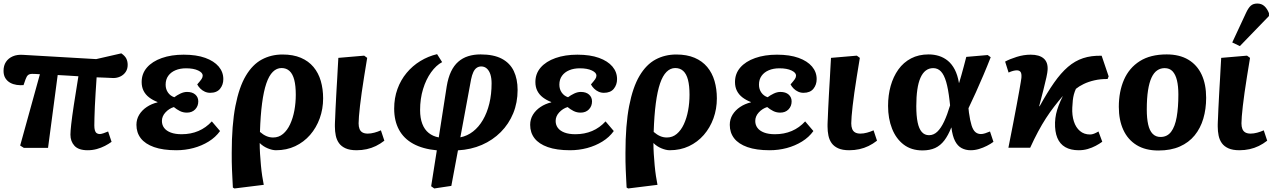

<svg xmlns="http://www.w3.org/2000/svg" viewBox="-21 -835 7214 1085"><path d="M474.5 14Q423 14 400 -11Q377 -36 377 -74Q377 -93 381.5 -133.2Q386 -173.5 396 -240Q406 -306.5 422 -404Q393 -406 363.8 -407.7Q334.5 -409.5 305 -411L250.5 0.5H113.5L93 -12.5L204.5 -415.5Q190 -416.5 179.8 -417Q169.5 -417.5 161.5 -417.5Q145.5 -417.5 137.5 -410.7Q129.5 -404 123.5 -387L112 -354Q93.5 -352.5 73.8 -355.2Q54 -358 37.2 -367Q20.5 -376 9.7 -392.7Q-1 -409.5 -1 -434.5Q-1 -464.5 12.7 -485.2Q26.5 -506 51.5 -516.8Q76.5 -527.5 110 -525L522.5 -501L664.5 -533.5Q685.5 -519 693 -503.5Q700.5 -488 700.5 -468.5Q700.5 -445 689 -428.2Q677.5 -411.5 659 -402.7Q640.5 -394 619.5 -394Q602 -395 576.8 -396Q551.5 -397 525 -398Q522 -352.5 519.3 -310.7Q516.5 -269 515 -233.2Q513.5 -197.5 512.8 -170.5Q512 -143.5 512 -126Q512 -110 515 -99Q518 -88 525 -82.8Q532 -77.5 543 -77.5Q550 -77.5 563.8 -82Q577.5 -86.5 590 -92L609.5 -33.5Q593 -21.5 571.8 -10.5Q550.5 0.5 526 7.2Q501.5 14 474.5 14Z M975.5 14Q899.5 14 849.5 -3.8Q799.5 -21.5 774.7 -53.5Q750 -85.5 750 -129.5Q750 -161 765.7 -186.8Q781.5 -212.5 808.5 -230.5Q835.5 -248.5 869 -256.5V-258.5Q842 -269 821.7 -284.5Q801.5 -300 790.5 -321.5Q779.5 -343 779.5 -371.5Q779.5 -419 809.5 -453.5Q839.5 -488 893.3 -507Q947 -526 1017 -526Q1089 -526 1138.8 -508Q1188.5 -490 1214.8 -459Q1241 -428 1241 -388Q1241 -356 1222.5 -333.2Q1204 -310.5 1166.5 -310.5Q1150.5 -310.5 1136.3 -317Q1122 -323.5 1111 -334.5Q1100 -345.5 1093.5 -358Q1111 -378 1117.8 -388Q1124.5 -398 1124.5 -408Q1124.5 -424.5 1098.8 -436.7Q1073 -449 1030.5 -449Q996.5 -449 970.5 -438Q944.5 -427 929.8 -406.5Q915 -386 915 -356.5Q915 -331 928.3 -312Q941.5 -293 964 -285.5Q979 -297 998.5 -306.3Q1018 -315.5 1036 -315.5Q1066 -315.5 1082.8 -300.5Q1099.5 -285.5 1099.5 -262Q1099.5 -235 1081.8 -216.7Q1064 -198.5 1035 -198.5Q1013.5 -198.5 995.3 -207.7Q977 -217 961.5 -230Q934 -221.5 914 -199.7Q894 -178 894 -151.5Q894 -129 906.5 -112.3Q919 -95.5 944 -86Q969 -76.5 1005.5 -76.5Q1057.5 -76.5 1100.3 -94.8Q1143 -113 1176 -149L1222.5 -94.5Q1197.5 -59.5 1158.3 -35.3Q1119 -11 1072.3 1.5Q1025.5 14 975.5 14Z M1304 230 1295 225Q1293.5 194.5 1292.2 170Q1291 145.5 1290 123.2Q1289 101 1288.7 78.5Q1288.5 56 1288.5 29Q1288.5 -129 1309.3 -235.8Q1330 -342.5 1368 -406.5Q1406 -470.5 1458.8 -498.8Q1511.5 -527 1575.5 -527Q1635.5 -527 1679 -508.5Q1722.5 -490 1750.5 -456.5Q1778.5 -423 1791.8 -377.5Q1805 -332 1805 -279Q1805 -219.5 1785.8 -166.3Q1766.5 -113 1731.3 -72.5Q1696 -32 1647.3 -9Q1598.5 14 1538.5 14Q1518 14 1492 3.3Q1466 -7.5 1447.5 -26H1446.5Q1446.5 2 1448.5 34.3Q1450.5 66.5 1453.5 99Q1456.5 131.5 1460.8 160Q1465 188.5 1469.5 209.5ZM1522.5 -58Q1554.5 -58 1578.5 -78.3Q1602.5 -98.5 1618.5 -133Q1634.5 -167.5 1642.5 -210.5Q1650.5 -253.5 1650.5 -299.5Q1650.5 -350.5 1641.8 -384Q1633 -417.5 1615 -434Q1597 -450.5 1570 -450.5Q1542.5 -450.5 1520.8 -429Q1499 -407.5 1484 -363.5Q1469 -319.5 1460 -251.2Q1451 -183 1448 -89.5Q1466.5 -73.5 1484.5 -65.8Q1502.5 -58 1522.5 -58Z M1994 14Q1956 14 1932 3.2Q1908 -7.5 1894.7 -26Q1881.5 -44.5 1876.5 -68.8Q1871.5 -93 1871.5 -119.5Q1871.5 -124.5 1871.5 -131.5Q1871.5 -138.5 1872 -147.5Q1872.5 -156.5 1873 -167.8Q1873.5 -179 1874 -192.3Q1874.5 -205.5 1875.2 -221.5Q1876 -237.5 1877 -256Q1878 -274.5 1879 -295.5Q1880 -316.5 1881.5 -340.3Q1883 -364 1884.5 -390.5Q1886 -417 1887.5 -446.5Q1889 -476 1891 -508L2037 -520.5L2054 -508Q2044.5 -452 2036.8 -402.5Q2029 -353 2023 -311.5Q2017 -270 2013.3 -236.3Q2009.5 -202.5 2007.5 -178Q2005.5 -153.5 2005.5 -138Q2005.5 -119 2010.8 -106Q2016 -93 2027.5 -86.5Q2039 -80 2057 -80Q2075 -80 2094.5 -85.3Q2114 -90.5 2131.5 -98.5L2151 -40Q2128 -22 2103.3 -10Q2078.5 2 2051.3 8Q2024 14 1994 14Z M2433 230 2415.5 217.5 2447.5 14.5Q2368 7 2314.2 -22.5Q2260.5 -52 2233.5 -102.3Q2206.5 -152.5 2206.5 -221Q2206.5 -281 2225 -332Q2243.5 -383 2276.8 -423Q2310 -463 2354.3 -490Q2398.5 -517 2449 -529L2477.5 -484Q2443.5 -466 2415 -426.3Q2386.5 -386.5 2369.8 -332Q2353 -277.5 2353 -213Q2353 -167.5 2365.5 -135Q2378 -102.5 2401.8 -83.5Q2425.5 -64.5 2458.5 -58.5L2503.5 -347.5Q2511.5 -396 2527.8 -430.3Q2544 -464.5 2568.5 -486Q2593 -507.5 2624.8 -517.5Q2656.5 -527.5 2694.5 -527.5Q2769 -527.5 2815 -503Q2861 -478.5 2882.5 -433.5Q2904 -388.5 2904 -326.5Q2904 -255.5 2879.3 -195Q2854.5 -134.5 2809 -88.7Q2763.5 -43 2702 -16.2Q2640.5 10.5 2567 14.5L2529.5 215.5ZM2580.5 -59Q2619.5 -66.5 2652 -91.8Q2684.5 -117 2708 -157.3Q2731.5 -197.5 2744.3 -250Q2757 -302.5 2757 -364Q2757 -393 2750.3 -414.3Q2743.5 -435.5 2730.3 -447.5Q2717 -459.5 2698.5 -459.5Q2684 -459.5 2672.8 -451.7Q2661.5 -444 2653.8 -427.5Q2646 -411 2641 -386Z M3200.5 14Q3124.5 14 3074.5 -3.8Q3024.5 -21.5 2999.7 -53.5Q2975 -85.5 2975 -129.5Q2975 -161 2990.7 -186.8Q3006.5 -212.5 3033.5 -230.5Q3060.5 -248.5 3094 -256.5V-258.5Q3067 -269 3046.7 -284.5Q3026.5 -300 3015.5 -321.5Q3004.5 -343 3004.5 -371.5Q3004.5 -419 3034.5 -453.5Q3064.5 -488 3118.3 -507Q3172 -526 3242 -526Q3314 -526 3363.8 -508Q3413.5 -490 3439.8 -459Q3466 -428 3466 -388Q3466 -356 3447.5 -333.2Q3429 -310.5 3391.5 -310.5Q3375.5 -310.5 3361.3 -317Q3347 -323.5 3336 -334.5Q3325 -345.5 3318.5 -358Q3336 -378 3342.8 -388Q3349.5 -398 3349.5 -408Q3349.5 -424.5 3323.8 -436.7Q3298 -449 3255.5 -449Q3221.5 -449 3195.5 -438Q3169.5 -427 3154.8 -406.5Q3140 -386 3140 -356.5Q3140 -331 3153.3 -312Q3166.5 -293 3189 -285.5Q3204 -297 3223.5 -306.3Q3243 -315.5 3261 -315.5Q3291 -315.5 3307.8 -300.5Q3324.5 -285.5 3324.5 -262Q3324.5 -235 3306.8 -216.7Q3289 -198.5 3260 -198.5Q3238.5 -198.5 3220.3 -207.7Q3202 -217 3186.5 -230Q3159 -221.5 3139 -199.7Q3119 -178 3119 -151.5Q3119 -129 3131.5 -112.3Q3144 -95.5 3169 -86Q3194 -76.5 3230.5 -76.5Q3282.5 -76.5 3325.3 -94.8Q3368 -113 3401 -149L3447.5 -94.5Q3422.5 -59.5 3383.3 -35.3Q3344 -11 3297.3 1.5Q3250.5 14 3200.5 14Z M3529 230 3520 225Q3518.5 194.5 3517.2 170Q3516 145.5 3515 123.2Q3514 101 3513.7 78.5Q3513.5 56 3513.5 29Q3513.5 -129 3534.3 -235.8Q3555 -342.5 3593 -406.5Q3631 -470.5 3683.8 -498.8Q3736.5 -527 3800.5 -527Q3860.5 -527 3904 -508.5Q3947.5 -490 3975.5 -456.5Q4003.5 -423 4016.8 -377.5Q4030 -332 4030 -279Q4030 -219.5 4010.8 -166.3Q3991.5 -113 3956.3 -72.5Q3921 -32 3872.3 -9Q3823.5 14 3763.5 14Q3743 14 3717 3.3Q3691 -7.5 3672.5 -26H3671.5Q3671.5 2 3673.5 34.3Q3675.5 66.5 3678.5 99Q3681.5 131.5 3685.8 160Q3690 188.5 3694.5 209.5ZM3747.5 -58Q3779.5 -58 3803.5 -78.3Q3827.5 -98.5 3843.5 -133Q3859.5 -167.5 3867.5 -210.5Q3875.5 -253.5 3875.5 -299.5Q3875.5 -350.5 3866.8 -384Q3858 -417.5 3840 -434Q3822 -450.5 3795 -450.5Q3767.5 -450.5 3745.8 -429Q3724 -407.5 3709 -363.5Q3694 -319.5 3685 -251.2Q3676 -183 3673 -89.5Q3691.5 -73.5 3709.5 -65.8Q3727.5 -58 3747.5 -58Z M4328.5 14Q4252.5 14 4202.5 -3.8Q4152.5 -21.5 4127.7 -53.5Q4103 -85.5 4103 -129.5Q4103 -161 4118.7 -186.8Q4134.5 -212.5 4161.5 -230.5Q4188.5 -248.5 4222 -256.5V-258.5Q4195 -269 4174.7 -284.5Q4154.5 -300 4143.5 -321.5Q4132.5 -343 4132.5 -371.5Q4132.5 -419 4162.5 -453.5Q4192.5 -488 4246.3 -507Q4300 -526 4370 -526Q4442 -526 4491.8 -508Q4541.5 -490 4567.8 -459Q4594 -428 4594 -388Q4594 -356 4575.5 -333.2Q4557 -310.5 4519.5 -310.5Q4503.5 -310.5 4489.3 -317Q4475 -323.5 4464 -334.5Q4453 -345.5 4446.5 -358Q4464 -378 4470.8 -388Q4477.5 -398 4477.5 -408Q4477.5 -424.5 4451.8 -436.7Q4426 -449 4383.5 -449Q4349.5 -449 4323.5 -438Q4297.5 -427 4282.8 -406.5Q4268 -386 4268 -356.5Q4268 -331 4281.3 -312Q4294.5 -293 4317 -285.5Q4332 -297 4351.5 -306.3Q4371 -315.5 4389 -315.5Q4419 -315.5 4435.8 -300.5Q4452.5 -285.5 4452.5 -262Q4452.5 -235 4434.8 -216.7Q4417 -198.5 4388 -198.5Q4366.5 -198.5 4348.3 -207.7Q4330 -217 4314.5 -230Q4287 -221.5 4267 -199.7Q4247 -178 4247 -151.5Q4247 -129 4259.5 -112.3Q4272 -95.5 4297 -86Q4322 -76.5 4358.5 -76.5Q4410.5 -76.5 4453.3 -94.8Q4496 -113 4529 -149L4575.5 -94.5Q4550.5 -59.5 4511.3 -35.3Q4472 -11 4425.3 1.5Q4378.5 14 4328.5 14Z M4778 14Q4740 14 4716 3.2Q4692 -7.5 4678.7 -26Q4665.5 -44.5 4660.5 -68.8Q4655.5 -93 4655.5 -119.5Q4655.5 -124.5 4655.5 -131.5Q4655.5 -138.5 4656 -147.5Q4656.5 -156.5 4657 -167.8Q4657.5 -179 4658 -192.3Q4658.5 -205.5 4659.2 -221.5Q4660 -237.5 4661 -256Q4662 -274.5 4663 -295.5Q4664 -316.5 4665.5 -340.3Q4667 -364 4668.5 -390.5Q4670 -417 4671.5 -446.5Q4673 -476 4675 -508L4821 -520.5L4838 -508Q4828.5 -452 4820.8 -402.5Q4813 -353 4807 -311.5Q4801 -270 4797.3 -236.3Q4793.5 -202.5 4791.5 -178Q4789.5 -153.5 4789.5 -138Q4789.5 -119 4794.8 -106Q4800 -93 4811.5 -86.5Q4823 -80 4841 -80Q4859 -80 4878.5 -85.3Q4898 -90.5 4915.5 -98.5L4935 -40Q4912 -22 4887.3 -10Q4862.5 2 4835.3 8Q4808 14 4778 14Z M5192 15Q5129 15 5085.7 -18Q5042.5 -51 5020 -108Q4997.5 -165 4997.5 -236.5Q4997.5 -297 5012.2 -349.5Q5027 -402 5055.7 -442.3Q5084.5 -482.5 5127.5 -505Q5170.5 -527.5 5226.5 -527.5Q5257.5 -527.5 5285.3 -518.8Q5313 -510 5335.8 -491.3Q5358.5 -472.5 5374.5 -441.8Q5390.5 -411 5398 -366.5H5399Q5405.5 -387.5 5412 -410.8Q5418.5 -434 5425.5 -460Q5432.5 -486 5439.5 -513.5L5560.5 -524L5577.5 -511.5Q5558 -461.5 5536.5 -411Q5515 -360.5 5493.8 -313.3Q5472.5 -266 5452 -223.5L5454.5 -199Q5461 -152.5 5469.5 -126Q5478 -99.5 5491 -88.5Q5504 -77.5 5522.5 -77.5Q5533 -77.5 5546.3 -81.8Q5559.5 -86 5573.5 -92L5593 -33.5Q5577 -21.5 5555.8 -10.8Q5534.5 0 5511.3 7Q5488 14 5464 14Q5436 14 5413.3 2Q5390.5 -10 5376 -38Q5361.5 -66 5355.5 -114H5354.5Q5337.5 -70.5 5315.5 -41.5Q5293.5 -12.5 5263.5 1.3Q5233.5 15 5192 15ZM5229 -71Q5255 -71 5275.8 -90.8Q5296.5 -110.5 5314.3 -148.3Q5332 -186 5348 -239.5L5345 -266.5Q5337.5 -332.5 5325.8 -372.5Q5314 -412.5 5296.3 -431.2Q5278.5 -450 5252.5 -450Q5228.5 -450 5210.5 -436.2Q5192.5 -422.5 5180.5 -395.2Q5168.5 -368 5162.8 -328Q5157 -288 5157 -235Q5157 -180.5 5164.5 -144Q5172 -107.5 5188 -89.3Q5204 -71 5229 -71Z M6075 14Q6029.5 14 5999 -3.5Q5968.5 -21 5954 -56Q5939.5 -91 5941 -143Q5942 -168 5947 -191Q5952 -214 5961.5 -239Q5971 -264 5985.5 -293Q5960 -263.5 5936.3 -232.7Q5912.5 -202 5890 -167.2Q5867.5 -132.5 5845.5 -91.5Q5823.5 -50.5 5800.5 0H5677.5Q5693 -77.5 5704.7 -138.7Q5716.5 -200 5725 -245.5Q5733.5 -291 5739 -322.2Q5744.5 -353.5 5747.5 -371.5Q5750.5 -389.5 5751 -395Q5753 -419.5 5746.2 -428.5Q5739.5 -437.5 5725 -437.5Q5716 -437.5 5704.2 -434.5Q5692.5 -431.5 5678.5 -425L5659 -487Q5684.5 -501 5724.3 -513.5Q5764 -526 5803.5 -526Q5852.5 -526 5877.3 -504.3Q5902 -482.5 5899 -439.5Q5898.5 -427 5892.3 -398Q5886 -369 5875.5 -327.8Q5865 -286.5 5851.5 -235L5854 -234.5Q5897 -312.5 5935.5 -367.5Q5974 -422.5 6013.8 -456.8Q6053.5 -491 6099.8 -506.3Q6146 -521.5 6204.5 -520L6244 -403.5L6238 -388.5Q6198 -389 6163.5 -381Q6129 -373 6102.8 -360.2Q6076.5 -347.5 6059 -333Q6051.5 -316.5 6047.5 -301.2Q6043.5 -286 6041.5 -268.2Q6039.5 -250.5 6038.5 -226.5Q6036.5 -183.5 6047.5 -149Q6058.5 -114.5 6081.8 -94.8Q6105 -75 6139 -75Q6149.5 -75 6161.3 -79.5Q6173 -84 6186.5 -92L6208 -34Q6191.5 -22 6170.8 -11Q6150 0 6126 7Q6102 14 6075 14Z M6525 15.5Q6452 15.5 6402.3 -15Q6352.5 -45.5 6327 -101Q6301.5 -156.5 6301.5 -231Q6301.5 -317.5 6330.7 -384.5Q6360 -451.5 6420 -489.5Q6480 -527.5 6572 -527.5Q6644 -527.5 6693.8 -498Q6743.5 -468.5 6769.3 -413.8Q6795 -359 6795 -282Q6795 -219 6779 -164.8Q6763 -110.5 6730 -70Q6697 -29.5 6646 -7Q6595 15.5 6525 15.5ZM6537 -61Q6575 -61 6597 -90.3Q6619 -119.5 6628.5 -173.5Q6638 -227.5 6638 -301Q6638 -348 6630 -381Q6622 -414 6605.3 -432Q6588.5 -450 6560.5 -450Q6537 -450 6518.3 -437.2Q6499.5 -424.5 6486.5 -396.7Q6473.5 -369 6466.5 -324.3Q6459.5 -279.5 6459.5 -216Q6459.5 -166.5 6467.3 -131.8Q6475 -97 6492.5 -79Q6510 -61 6537 -61Z M6983 14Q6945 14 6921 3.2Q6897 -7.5 6883.7 -26Q6870.5 -44.5 6865.5 -68.8Q6860.5 -93 6860.5 -119.5Q6860.5 -124.5 6860.5 -131.5Q6860.5 -138.5 6861 -147.5Q6861.5 -156.5 6862 -167.8Q6862.5 -179 6863 -192.3Q6863.5 -205.5 6864.2 -221.5Q6865 -237.5 6866 -256Q6867 -274.5 6868 -295.5Q6869 -316.5 6870.5 -340.3Q6872 -364 6873.5 -390.5Q6875 -417 6876.5 -446.5Q6878 -476 6880 -508L7026 -520.5L7043 -508Q7033.5 -452 7025.8 -402.5Q7018 -353 7012 -311.5Q7006 -270 7002.3 -236.3Q6998.5 -202.5 6996.5 -178Q6994.5 -153.5 6994.5 -138Q6994.5 -119 6999.8 -106Q7005 -93 7016.5 -86.5Q7028 -80 7046 -80Q7064 -80 7083.5 -85.3Q7103 -90.5 7120.5 -98.5L7140 -40Q7117 -22 7092.3 -10Q7067.5 2 7040.3 8Q7013 14 6983 14ZM6985.5 -574.5 6942.5 -595 7020.5 -762.5Q7033.5 -790.5 7047.3 -802.8Q7061 -815 7084 -815Q7108 -815 7124 -800.5Q7140 -786 7150 -760.5V-744.5Z"/></svg>

Font: Literata
Style: Italic
Weight: 400
Italic angle: -2°
Designer: Latin by Veronika Burian and Jose Scaglione. Greek by Irene Vlachou. Cyrillic by Vera Evstafieva
Foundry: TypeTogether
Version: Version 3.103;gftools[0.9.29]